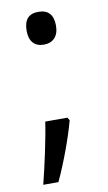

<svg xmlns="http://www.w3.org/2000/svg" viewBox="-80 -590 426 760"><g transform="rotate(-10 133.0 -210.0)"><path d="M71.8 -482.9C71.8 -440.4 92.3 -417 129.9 -417C167 -417 189.9 -440.4 189.9 -482.9C189.9 -526.9 169.9 -548.8 129.9 -548.8C91.3 -548.8 71.8 -526.9 71.8 -482.9ZM82 -116.2C73.7 -56.2 48.3 61 30.8 128.9H91.8C126.5 54.7 161.1 -40 178.2 -105L170.9 -116.2Z"/></g></svg>

Font: Open Sans
Style: Regular
Weight: 400
Foundry: Ascender Corporation
Version: Version 1.100;PS 001.100;hotconv 1.0.88;makeotf.lib2.5.64775